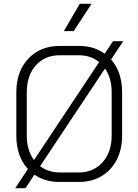

<svg xmlns="http://www.w3.org/2000/svg" viewBox="-20 -950 729 1011"><path d="M565 -637Q623 -570 623 -464V-236Q623 -164 594.5 -108.5Q566 -53 514.5 -22.5Q463 8 396 8H292Q218 8 161 -30L114 41H60L127 -60Q66 -127 66 -236V-464Q66 -537 94.5 -592Q123 -647 174.5 -677.5Q226 -708 293 -708H397Q476 -708 531 -667L575 -733H629ZM159 -107 502 -623Q458 -659 396 -659H294Q216 -659 168.5 -605.5Q121 -552 121 -464V-236Q121 -159 159 -107ZM533 -589 191 -75Q235 -42 293 -42H395Q472 -42 520 -95.5Q568 -149 568 -236V-464Q568 -539 533 -589ZM400 -930H462L368 -786H316Z"/></svg>

Font: Bai Jamjuree Light
Style: Regular
Weight: 300
Designer: Katatrad Aksorn Co.,Ltd.
Foundry: Cadson Demak Co.,Ltd.
Version: Version 1.000; ttfautohint (v1.6)